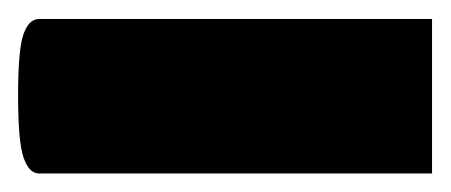

<svg xmlns="http://www.w3.org/2000/svg" viewBox="-42 -187 486 207"><path d="M0 -166.5C-7.3 -166.5 -12.7 -161.1 -16.6 -150.4C-20.5 -139.6 -22.5 -117.7 -22.5 -84C-22.5 -50.3 -20.5 -28.3 -16.6 -17.1C-12.7 -5.9 -7.3 0 0 0H423.8V-166.5Z"/></svg>

Font: Estedad ExtraBold
Style: Regular
Weight: 800
Designer: Amin Abedi
Version: Version 7.3